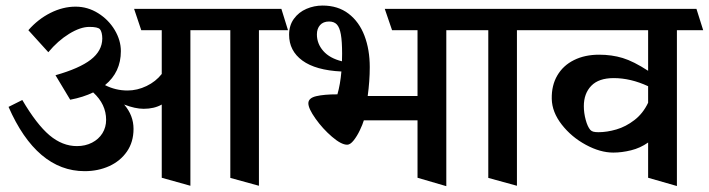

<svg xmlns="http://www.w3.org/2000/svg" viewBox="-20 -611 2514 681"><path d="M1001.5 -503.9H898.4V47.9L796.9 20V-503.9H655.3V47.9L553.7 19.5V-240.2Q526.9 -225.1 489.7 -225.1Q459.5 -225.1 420.4 -240.2Q453.6 -201.7 453.6 -153.8Q453.6 -107.4 430.2 -73.5Q406.7 -39.6 367.2 -21.7Q327.6 -3.9 280.3 -3.9Q195.3 -3.9 127.4 -61.5Q59.6 -119.1 10.3 -231.9L59.1 -256.3Q109.9 -169.9 155.5 -131.3Q201.2 -92.8 252.9 -92.8Q282.7 -92.8 306.4 -105Q330.1 -117.2 343.3 -138.4Q356.4 -159.7 356.4 -186Q356.4 -241.2 310.5 -283.2Q275.4 -266.1 229 -257.3L176.8 -344.2Q261.7 -368.2 302 -399.4Q342.3 -430.7 342.8 -474.1Q342.8 -484.9 340.6 -493.9Q338.4 -502.9 334.5 -507.3Q327.1 -515.6 296.9 -515.6Q265.1 -515.6 225.1 -491Q185.1 -466.3 151.4 -425.8L80.6 -503.9Q114.7 -543 158.9 -565.2Q203.1 -587.4 248 -587.4Q291 -587.4 328.1 -564.2Q365.2 -541 387 -504.4Q408.7 -467.8 408.7 -429.7Q408.7 -355 352.5 -309.1Q390.1 -290 432.1 -290Q466.8 -290 499.8 -305.9Q532.7 -321.8 553.7 -348.6V-503.9H481L455.6 -579.6H978Z M1657.7 -503.9H1563V49.3L1460.9 19.5V-184.1H1270.5Q1266.1 -169.4 1256.3 -148.9Q1246.6 -128.4 1234.4 -113Q1222.2 -97.7 1211.4 -97.7Q1190.4 -97.7 1157.5 -126Q1124.5 -154.3 1099.1 -190.2Q1073.7 -226.1 1073.7 -244.6Q1073.7 -263.2 1101.3 -269.8Q1128.9 -276.4 1176.8 -276.4Q1187 -312 1190.9 -357.4Q1099.6 -361.8 1052.5 -396.2Q1005.4 -430.7 1005.4 -487.8Q1005.4 -521 1022.5 -544.4Q1039.6 -567.9 1066.9 -579.6Q1094.2 -591.3 1124 -591.3Q1178.7 -591.3 1216.3 -562.5Q1253.9 -533.7 1272.7 -484.4Q1291.5 -435.1 1291.5 -373Q1291.5 -324.2 1284.2 -270.5H1460.9V-503.9H1370.6L1344.7 -579.6H1634.3ZM1192.9 -393.6 1193.4 -420.4Q1193.4 -464.4 1189 -489Q1184.6 -513.7 1174.8 -524.2Q1165 -534.7 1147 -534.7Q1126.5 -534.7 1115.2 -522Q1104 -509.3 1104 -488.8Q1104 -456.1 1126.7 -430.2Q1149.4 -404.3 1192.9 -393.6Z M1629.4 -503.9 1604 -579.6H1893.1L1916.5 -503.9H1813.5V47.9L1711.9 20V-503.9Z M2474.1 -503.9H2380.9V48.8L2278.8 19.5V-105.5Q2251 -85.9 2218.3 -77.9Q2185.5 -69.8 2155.3 -69.8Q2108.9 -69.8 2057.9 -97.4Q2006.8 -125 1972.4 -169.2Q1938 -213.4 1937 -260.3Q1936 -308.1 1956.8 -343.5Q1977.5 -378.9 2015.9 -397.9Q2054.2 -417 2105 -417Q2149.9 -417 2188.5 -405.3Q2227.1 -393.6 2278.8 -359.9V-503.9H1898.4L1873 -579.6H2450.2ZM2278.8 -246.6V-305.2Q2216.8 -334 2156.7 -334Q2103.5 -334 2077.1 -306.6Q2050.8 -279.3 2050.8 -234.4Q2050.8 -210.4 2057.4 -186Q2064 -161.6 2073.7 -150.4Q2077.6 -146 2084.2 -144Q2090.8 -142.1 2102.5 -142.1Q2132.8 -142.1 2166.3 -151.9Q2199.7 -161.6 2230.2 -185.1Q2260.7 -208.5 2278.8 -246.6Z"/></svg>

Font: Vesper Libre Medium
Style: Regular
Weight: 500
Designer: Robert Keller & Kimya Gandhi
Foundry: Mota Italic
Version: Version 1.058